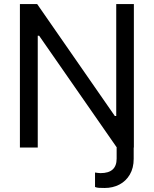

<svg xmlns="http://www.w3.org/2000/svg" viewBox="-20 -727 758 946"><path d="M555.7 0 172.9 -550.8H166V0H78.1V-707H163.1L545.9 -155.3H552.7V-707H639.6V0H638.7V55.7Q638.7 100.6 619.6 133.1Q600.6 165.5 568.1 182.4Q535.6 199.2 496.1 199.2Q478.5 199.2 467.5 198.5Q456.5 197.8 448.2 194.3V123Q454.6 124 462.2 125Q469.7 126 475.6 126Q554.7 126 554.7 54.7V0Z"/></svg>

Font: Pretendard Std
Style: Regular
Weight: 400
Designer: Base glyphs from Inter by Rasmus Andersson; Hangeul glyphs from Noto Sans CJK(Source Han Sans) by Jang Soo-young and Kan
Foundry: Kil Hyung-jin
Version: Version 1.309